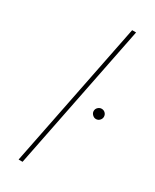

<svg xmlns="http://www.w3.org/2000/svg" viewBox="-193 -793 680 844"><g transform="rotate(30 147.0 -371.0)"><path d="M63 0 211 -742H231L83 0ZM268 -324Q258 -324 250 -332Q242 -340 242 -350Q242 -361 250 -368.5Q258 -376 268 -376Q279 -376 286.5 -368.5Q294 -361 294 -350Q294 -340 286.5 -332Q279 -324 268 -324Z"/></g></svg>

Font: Montserrat Thin
Style: Italic
Weight: 100
Italic angle: -11.3°
Designer: Julieta Ulanovsky
Foundry: Julieta Ulanovsky
Version: Version 9.000; ttfautohint (v1.8.4.7-5d5b)